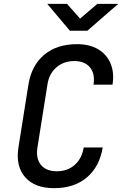

<svg xmlns="http://www.w3.org/2000/svg" viewBox="-20 -970 640 1000"><path d="M262 10Q161 10 111 -47Q61 -104 76 -202L128 -529Q144 -629 210 -684.5Q276 -740 381 -740Q446 -740 491 -713.5Q536 -687 556 -639Q576 -591 566 -529H467Q476 -585 449 -618.5Q422 -652 367 -652Q311 -652 273 -618.5Q235 -585 227 -529L175 -202Q166 -145 193 -111.5Q220 -78 276 -78Q332 -78 369.5 -111.5Q407 -145 416 -202H515Q498 -101 432 -45.5Q366 10 262 10ZM344 -810 226 -950H329L397 -873L487 -950H596L435 -810Z"/></svg>

Font: JetBrains Mono NL Medium
Style: Italic
Weight: 500
Italic angle: -9°
Monospace: yes
Designer: Philipp Nurullin, Konstantin Bulenkov
Foundry: JetBrains
Version: Version 2.305; ttfautohint (v1.8.4.7-5d5b)